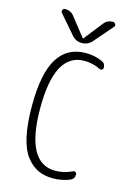

<svg xmlns="http://www.w3.org/2000/svg" viewBox="-141 -1028 782 1111"><g transform="rotate(15 250.0 -472.5)"><path d="M393.6 -955.1Q403.3 -955.1 408.2 -945.3Q413.1 -935.5 406.2 -928.7L311.5 -819.3Q287.1 -790 249.5 -790Q211.9 -790 188.5 -819.3L93.8 -928.7Q87.9 -935.5 91.8 -945.3Q95.7 -955.1 106.4 -955.1Q141.6 -955.1 161.1 -928.7L248 -818.4Q249 -817.4 250 -817.4L252 -818.4L338.9 -928.7Q358.4 -955.1 393.6 -955.1ZM290 9.8Q240.2 9.8 201.7 -7.8Q163.1 -25.4 130.9 -66.4Q98.6 -107.4 82 -182.6Q65.4 -257.8 65.4 -365.2Q65.4 -558.6 121.6 -649.4Q177.7 -740.2 290 -740.2Q341.8 -740.2 387.7 -719.7Q410.2 -710.9 410.2 -684.6Q410.2 -676.8 403.3 -672.4Q396.5 -668 387.7 -671.9Q344.7 -694.3 292 -694.3Q115.2 -694.3 115.2 -365.2Q115.2 -36.1 292 -36.1Q344.7 -36.1 392.6 -59.6Q400.4 -63.5 407.7 -59.1Q415 -54.7 415 -46.9Q415 -19.5 391.6 -9.8Q344.7 9.8 290 9.8Z"/></g></svg>

Font: Rounded Mgen+ 2m light
Style: Regular
Weight: 200
Designer: [Source Han Sans]
Ryoko NISHIZUKA  (kana & ideographs); Paul D. Hunt (Latin, Greek & Cyrillic); Wenlong ZHANG  (bopomofo
Version: Version 1.059.20150602